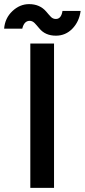

<svg xmlns="http://www.w3.org/2000/svg" viewBox="-67 -911 411 931"><path d="M80 0H195V-700H80ZM204 -738Q251 -738 284 -772Q317 -806 324 -858H236Q230 -819 204 -819Q189 -819 179 -830Q174 -835 168.5 -841.5Q163 -848 157 -855Q126 -891 74 -891Q29 -891 -7 -857Q-43 -823 -47 -772H41Q50 -810 77 -810Q90 -810 101 -799Q106 -794 111.5 -787.5Q117 -781 123 -774Q152 -738 204 -738Z"/></svg>

Font: Unageo
Style: SemiBold
Weight: 600
Designer: Richard Sepsi
Foundry: Richard Sepsi
Version: Version 2.000